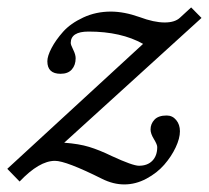

<svg xmlns="http://www.w3.org/2000/svg" viewBox="-66 -479 563 517"><path d="M418.5 -125.5Q418.5 -106.4 407 -82Q395.5 -57.6 376.2 -35.4Q356.9 -13.2 328.1 2.2Q299.3 17.6 268.6 17.6Q238.8 17.6 208.5 2.4Q111.8 -45.9 82 -45.9Q39.6 -45.9 -13.2 9.8L-46.4 -24.4L319.3 -360.8Q260.3 -394 172.4 -394Q124.5 -394 124.5 -363.3Q124.5 -358.4 131.1 -345.2Q137.7 -332 137.7 -322.3Q137.7 -303.7 127.4 -292Q117.2 -280.3 97.2 -280.3Q61.5 -280.3 61.5 -314Q61.5 -328.1 72.8 -349.6Q84 -371.1 104 -393.6Q124 -416 158.2 -431.9Q192.4 -447.8 232.4 -447.8Q268.1 -447.8 309.6 -433.1Q348.6 -418.5 377.4 -418.5Q405.3 -418.5 418.9 -431.6L448.7 -459L476.6 -430.7L106.9 -94.7Q146.5 -91.8 173.8 -83.5Q201.2 -75.2 235.4 -58.6Q291.5 -32.7 308.1 -32.7Q331.1 -32.7 344.2 -46.1Q357.4 -59.6 357.4 -83Q357.4 -89.8 348.4 -104.5Q339.4 -119.1 339.4 -130.4Q339.4 -145.5 349.9 -156.7Q360.4 -168 382.8 -168Q398.4 -168 408.4 -155.8Q418.5 -143.6 418.5 -125.5Z"/></svg>

Font: Elstob 10pt Medium
Style: Italic
Weight: 500
Italic angle: -20°
Designer: Peter S. Baker
Version: Version 1.015